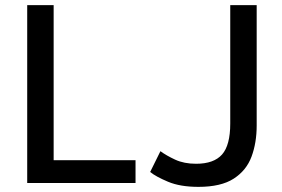

<svg xmlns="http://www.w3.org/2000/svg" viewBox="-20 -713 1100 748"><path d="M86 0V-693H189V-89H508V0ZM753 15Q682 15 634.5 -5Q587 -25 565 -43L605 -124Q628 -107 662.5 -91Q697 -75 744 -75Q813 -75 845 -111Q877 -147 877 -232V-693H980V-224Q980 -157 960 -103Q940 -49 890.5 -17Q841 15 753 15Z"/></svg>

Font: Ubuntu Sans Medium
Style: Regular
Weight: 500
Designer: Dalton Maag Ltd
Foundry: Dalton Maag Ltd
Version: Version 1.006; ttfautohint (v1.8.4.7-5d5b)